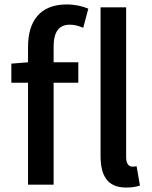

<svg xmlns="http://www.w3.org/2000/svg" viewBox="-20 -830 683 863"><path d="M106 -550 31 -544V-458H106V0H221V-458H332V-550H221V-620C221 -687 245 -719 294 -719C313 -719 334 -714 354 -705L377 -791C352 -802 317 -810 280 -810C157 -810 106 -732 106 -619ZM594 -83C584 -81 580 -81 574 -81C561 -81 547 -92 547 -123V-797H432V-129C432 -40 463 13 547 13C575 13 594 9 609 4Z"/></svg>

Font: Noto Sans T Chinese Medium
Style: Regular
Weight: 500
Designer: Ryoko NISHIZUKA (kana & ideographs); Paul D. Hunt (Latin, Greek & Cyrillic); Wenlong ZHANG (bopomofo); Sandoll Communica
Foundry: Adobe Systems Incorporated
Version: Version 1.000;PS 1;hotconv 1.0.78;makeotf.lib2.5.61930